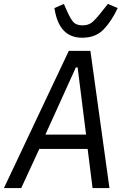

<svg xmlns="http://www.w3.org/2000/svg" viewBox="-29 -957 649 977"><path d="M442 0 417 -199H171L79 0H-9L321 -698H431L528 0ZM366 -614H357L202 -272H409ZM248 -916 296 -937 311 -903Q330 -860 345 -844Q360 -828 391 -828Q420 -828 438.5 -842.5Q457 -857 493 -903L520 -937L570 -916Q539 -850 498.5 -807.5Q458 -765 389 -765Q270 -765 248 -916Z"/></svg>

Font: iA Writer Mono V
Style: Regular
Weight: 400
Italic angle: -9.5°
Designer: Mike Abbink, Paul van der Laan, Pieter van Rosmalen
Foundry: Bold Monday
Version: Version 2.000